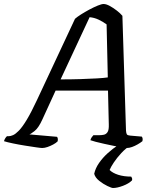

<svg xmlns="http://www.w3.org/2000/svg" viewBox="-53 -740 783 960"><path d="M158 0Q151 0 127 -3.5Q103 -7 71.5 -12Q40 -17 11.5 -23Q-17 -29 -33 -34Q-31 -42 -26.5 -49Q-22 -56 -18 -59H-9Q0 -59 12.5 -64.5Q25 -70 42 -87.5Q59 -105 81 -141.5Q103 -178 132 -240L322 -646Q332 -655 351.5 -667.5Q371 -680 393.5 -692Q416 -704 435.5 -712Q455 -720 465 -720Q478 -720 495.5 -710.5Q513 -701 530.5 -687.5Q548 -674 559 -661L577 -87Q578 -73 581.5 -68Q585 -63 598 -62L656 -57Q659 -53 660 -47.5Q661 -42 659 -34Q649 -26 635 -18Q621 -10 607 -5Q593 0 581 0Q574 0 556 -3Q538 -6 514.5 -11Q491 -16 467.5 -21Q444 -26 425.5 -31Q407 -36 399 -39Q401 -47 405.5 -53.5Q410 -60 414 -64H443Q456 -64 467 -66.5Q478 -69 485 -80Q492 -91 491 -118L487 -287H225L159 -143Q140 -101 120.5 -85.5Q101 -70 94 -68L232 -56Q235 -53 236 -46.5Q237 -40 235 -33Q227 -25 213 -17.5Q199 -10 184.5 -5Q170 0 158 0ZM250 -343Q303 -343 349.5 -344.5Q396 -346 431.5 -348Q467 -350 486 -353L480 -618Q461 -632 439.5 -642Q418 -652 395 -654ZM512 200Q505 200 484 190Q463 180 443 164Q423 148 418 129Q424 101 442.5 74.5Q461 48 486 25.5Q511 3 537 -14L602 -15Q575 2 553 26Q531 50 516 72.5Q501 95 495 110Q510 125 538 134Q566 143 603 143Q605 146 607 150.5Q609 155 607 162Q591 178 562 189Q533 200 512 200Z"/></svg>

Font: Texturina Medium
Style: Italic
Weight: 500
Italic angle: -11°
Designer: Guillermo Torres Carreño
Foundry: Omnibus-Type
Version: Version 1.002